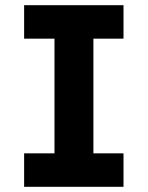

<svg xmlns="http://www.w3.org/2000/svg" viewBox="-20 -720 569 740"><path d="M73 0V-129H190V-571H73V-700H456V-571H340V-129H456V0Z"/></svg>

Font: Readex Pro SemiBold
Style: Regular
Weight: 600
Designer: Bonnie Shaver-Troup, Thomas Jockin
Foundry: Lexend
Version: Version 1.204